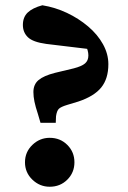

<svg xmlns="http://www.w3.org/2000/svg" viewBox="-20 -695 488 730"><path d="M169 15Q131 15 103 -12Q75 -39 75 -78Q75 -117 103 -144Q131 -171 169 -171Q209 -171 236 -144Q263 -117 263 -78Q263 -39 236 -12Q209 15 169 15ZM392 -451Q392 -396 365 -362.5Q338 -329 278 -309L235 -296Q212 -289 204 -281.5Q196 -274 193 -253L192 -228H134L124 -262Q115 -289 111 -308.5Q107 -328 107 -345Q107 -374 126.5 -390.5Q146 -407 189 -418L260 -435Q291 -443 303.5 -454Q316 -465 316 -484Q316 -503 305.5 -522.5Q295 -542 277 -567L339 -506L156 -528Q105 -535 86 -553.5Q67 -572 67 -600Q67 -630 85.5 -647.5Q104 -665 141 -675Q190 -667 234.5 -646Q279 -625 315 -594.5Q351 -564 371.5 -527Q392 -490 392 -451Z"/></svg>

Font: Source Serif 4 18pt
Style: Bold
Weight: 700
Designer: Frank Grießhammer
Foundry: Adobe Systems Incorporated
Version: Version 4.004;hotconv 1.0.116;makeotfexe 2.5.65601